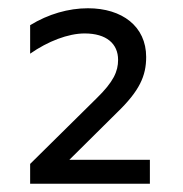

<svg xmlns="http://www.w3.org/2000/svg" viewBox="-20 -772 443 465"><path d="M53 -327H343V-385H148L263 -499C318 -552 334 -588 334 -634C334 -708 276 -752 193 -752C146 -752 97 -738 53 -711V-642C96 -672 145 -691 185 -691C238 -691 266 -666 266 -627C266 -599 255 -574 214 -534L53 -375Z"/></svg>

Font: Chess Sans Medium
Style: Regular
Weight: 500
Designer: Wolf Bōese
Foundry: Wolf Bōese
Version: Version 7.223;Glyphs 3.3 (3306)